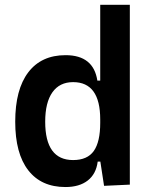

<svg xmlns="http://www.w3.org/2000/svg" viewBox="-20 -752 626 782"><path d="M246.6 9.8Q147.9 9.8 95 -58.6Q42 -127 42 -256.3Q42 -387.7 95.2 -457.5Q148.4 -527.3 247.1 -527.3Q360.8 -527.3 376.5 -423.8H388.2V-732.4H508.8V0L403.8 4.9L388.7 -93.8H377.9Q371.6 -43.5 337.4 -16.8Q303.2 9.8 246.6 9.8ZM388.2 -251.5V-265.6Q388.2 -417.5 277.8 -417.5Q222.7 -417.5 193.4 -376Q164.1 -334.5 164.1 -256.3Q164.1 -100.1 277.8 -100.1Q335.9 -100.1 362.1 -137.2Q388.2 -174.3 388.2 -251.5Z"/></svg>

Font: Cascadia Mono PL SemiBold
Style: Regular
Weight: 600
Monospace: yes
Designer: Aaron Bell
Foundry: Saja Typeworks
Version: Version 2404.023; ttfautohint (v1.8.4)